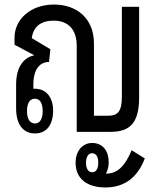

<svg xmlns="http://www.w3.org/2000/svg" viewBox="-20 -581 701 846"><path d="M134 7C185 7 214 -31 214 -93C214 -153 183 -190 134 -190C132 -190 129 -190 127 -190V-209C127 -279 158 -308 196 -308L202 -364L120 -413C127 -465 161 -490 217 -490C282 -490 318 -449 318 -380V0H467C557 0 593 -44 593 -153V-551H517V-157C517 -91 501 -71 455 -71H394V-389C394 -502 316 -561 218 -561C114 -561 44 -495 44 -415V-384L130 -338V-337C90 -329 51 -292 51 -209V-103C51 -33 82 7 134 7ZM134 -37C110 -37 99 -60 99 -92C99 -124 110 -146 134 -146C158 -146 168 -123 168 -92C168 -60 158 -37 134 -37ZM444 245C529 245 587 200 618 117L560 81C531 151 497 184 449 184H447C455 168 459 152 459 134C459 84 433 49 386 49C341 49 313 88 313 136C313 209 367 245 444 245ZM386 178C369 178 359 162 359 136C359 111 369 94 386 94C404 94 413 111 413 136C413 162 404 178 386 178Z"/></svg>

Font: Noto Sans Thai Looped ExtraCondensed
Style: Regular
Weight: 400
Width: 2
Designer: Sasikarn Vongin, Ben Mitchell
Foundry: The Fontpad Ltd
Version: Version 1.001